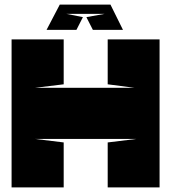

<svg xmlns="http://www.w3.org/2000/svg" viewBox="-20 -809 739 829"><path d="M30 -639H255V-445L132 -430H560L445 -445V-639H669V0H445V-194L568 -209H132L255 -194V0H30V-639ZM267 -749H431L353 -735L381 -680H511L457 -789H238L181 -680H310L338 -735Z"/></svg>

Font: Banana Brick
Style: Regular
Weight: 400
Designer: artmaker
Foundry: artmaker
Version: Version 4.000 2011 initial release